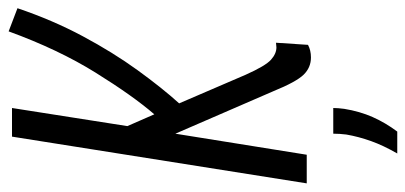

<svg xmlns="http://www.w3.org/2000/svg" viewBox="-274 -474 963 456"><g transform="rotate(-90 208.0 -246.5)"><path d="M0 0 111 -700H179L136 -426L164 -362Q208 -413 263 -501.5Q318 -590 361 -708L416 -687Q388 -604 349.5 -532Q311 -460 269 -402Q227 -344 190 -303L258 -145Q279 -98 293.5 -85Q308 -72 323 -72Q326 -72 328.5 -72.5Q331 -73 334 -73L329 3Q316 10 299 10Q275 10 258 -7.5Q241 -25 219 -79L118 -312L68 0ZM118 63H179Q179 74 177 89Q171 126 157.5 156.5Q144 187 123 215H71Q90 182 100.5 152.5Q111 123 116 94Q118 78 118 63Z"/></g></svg>

Font: Georama Condensed
Style: Italic
Weight: 400
Width: 3
Italic angle: -9°
Designer: Jean-Baptiste Levee
Foundry: Production Type
Version: Version 1.000